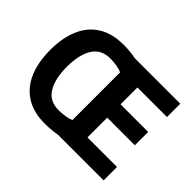

<svg xmlns="http://www.w3.org/2000/svg" viewBox="-146 -990 1264 1264"><g transform="rotate(45 486.5 -357.5)"><path d="M379 -725Q405 -725 436.5 -722Q468 -719 490 -714H914V-590H639V-433H896V-309H639V-125H914V0H488Q466 4 435 7Q404 10 378 10Q269 10 198 -36Q127 -82 92.5 -165Q58 -248 58 -359Q58 -470 92.5 -552Q127 -634 198 -679.5Q269 -725 379 -725ZM379 -599Q294 -599 254 -535Q214 -471 214 -358Q214 -246 253.5 -181.5Q293 -117 378 -117Q407 -117 438 -122Q469 -127 488 -136V-579Q470 -589 439 -594Q408 -599 379 -599Z"/></g></svg>

Font: Noto Sans Bengali
Style: Bold
Weight: 700
Designer: Jelle Bosma - Monotype Design Team
Foundry: Monotype Imaging Inc.
Version: Version 2.003; ttfautohint (v1.8.4.7-5d5b)